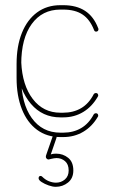

<svg xmlns="http://www.w3.org/2000/svg" viewBox="-20 -525 435 741"><path d="M359 -416Q360 -415 360 -412Q360 -408 357.5 -405.5Q355 -403 351 -403Q345 -403 343 -409Q327 -450 298.5 -469Q270 -488 224 -488H213Q143 -488 102.5 -432.5Q62 -377 62 -278V-224Q62 -126 102.5 -69.5Q143 -13 213 -13H224Q263 -13 293 -30.5Q323 -48 342 -84Q345 -88 350 -88Q355 -88 357 -85Q359 -82 359 -79Q359 -76 358 -75Q336 -37 301.5 -16.5Q267 4 224 4H213Q161 4 123 -24Q85 -52 64.5 -103.5Q44 -155 44 -224V-278Q44 -347 64.5 -398Q85 -449 123 -477Q161 -505 213 -505H224Q275 -505 308.5 -483Q342 -461 359 -416ZM62 -285Q66 -196 106.5 -143Q147 -90 213 -90H224Q263 -90 293 -107.5Q323 -125 342 -162Q345 -166 350 -166Q355 -166 357 -163Q359 -160 359 -157Q359 -154 358 -153Q336 -114 301.5 -93Q267 -72 224 -72H213Q144 -72 99.5 -124Q55 -176 46 -260ZM183 2Q183 -1 185.5 -2.5Q188 -4 191 -4Q196 -4 197.5 0Q199 4 198 7L176 71Q182 69 187 68.5Q192 68 197 68Q223 68 243 84Q263 100 263 133Q263 163 242.5 179.5Q222 196 195 196Q183 196 167.5 190.5Q152 185 140.5 177.5Q129 170 129 163Q129 154 137 154Q139 154 140.5 155Q142 156 143 157Q155 169 169 174.5Q183 180 196 180Q216 180 230.5 167.5Q245 155 245 133Q245 109 231 97Q217 85 198 85Q193 85 188 86Q183 87 178 88Q172 90 168 90.5Q164 91 161 88Q154 83 159 71Z"/></svg>

Font: Libertine-Super Thin
Style: Regular
Weight: 100
Designer: Bastien Sozeau
Foundry: NBR — Bastien Sozeau
Version: Version 2.003;gftools[0.9.33]